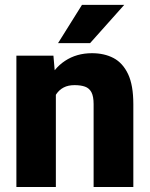

<svg xmlns="http://www.w3.org/2000/svg" viewBox="-20 -752 603 772"><path d="M204.6 0H45.9V-528.3H194.8L204.6 -415.5ZM144 -278.8Q143.6 -360.4 169.2 -418.5Q194.8 -476.6 241.5 -507.3Q288.1 -538.1 349.6 -538.1Q399.4 -538.1 436.5 -518.6Q473.6 -499 494.9 -454.3Q516.1 -409.7 516.1 -333V0H356.4V-333.5Q356.4 -364.3 347.7 -380.9Q338.9 -397.5 321.8 -403.6Q304.7 -409.7 279.8 -409.7Q254.4 -409.7 236.3 -400.4Q218.3 -391.1 206.5 -373.8Q194.8 -356.4 189.5 -333Q184.1 -309.6 184.1 -281.2ZM309.6 -732.4H479.5L342.3 -578.6H213.4Z"/></svg>

Font: Heebo ExtraBold
Style: Regular
Weight: 800
Designer: Oded Ezer
Foundry: Ezer Type House
Version: Version 3.100